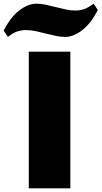

<svg xmlns="http://www.w3.org/2000/svg" viewBox="-95 -1020 550 1040"><path d="M61 -740H286V0H61ZM-75 -854Q-38 -927 9.5 -963.5Q57 -1000 102 -1000Q129 -1000 155 -994Q181 -988 207.5 -981.5Q234 -975 260.5 -969Q287 -963 314 -963Q337 -963 359 -970Q381 -977 412 -1000L435 -966Q397 -892 349.5 -856Q302 -820 259 -820Q232 -820 205.5 -826Q179 -832 152.5 -838.5Q126 -845 99.5 -851Q73 -857 46 -857Q22 -857 -0.5 -850Q-23 -843 -52 -820Z"/></svg>

Font: Encode Sans Normal
Style: Black
Weight: 900
Designer: Pablo Impallari, Andres Torresi
Foundry: Pablo Impallari, Andres Torresi
Version: Version 1.000; ttfautohint (v1.00) -l 8 -r 50 -G 200 -x 14 -